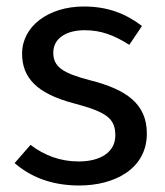

<svg xmlns="http://www.w3.org/2000/svg" viewBox="-20 -559 507 591"><path d="M238 -539C129 -539 48 -478 48 -394C48 -320 93 -271 207 -241C309 -214 335 -194 335 -142C335 -92 291 -62 222 -62C165 -62 116 -81 74 -113L25 -57C71 -17 135 12 224 12C331 12 432 -38 432 -148C432 -240 368 -284 257 -312C172 -334 144 -354 144 -397C144 -439 181 -466 241 -466C290 -466 331 -451 378 -421L417 -479C367 -517 312 -539 238 -539Z"/></svg>

Font: FSans
Style: Regular
Weight: 400
Designer: Carrois Corporate & Edenspiekermann AG
Foundry: Carrois Corporate GbR & Edenspiekermann AG
Version: Version 4.106;PS 004.106;hotconv 1.0.70;makeotf.lib2.5.58329